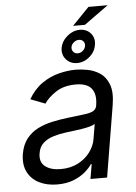

<svg xmlns="http://www.w3.org/2000/svg" viewBox="-59 -906 681 963"><g transform="rotate(-5 282.0 -424.0)"><path d="M190.3 12.8Q138.5 12.8 99.4 -6.9Q60.4 -26.6 41.5 -64.1Q22.7 -101.6 31.2 -154.8Q39.4 -201.7 62.9 -231Q86.3 -260.3 119.9 -277.2Q153.4 -294 192.3 -302.4Q231.2 -310.7 269.9 -315.3Q320.3 -321.7 351.9 -325.3Q383.5 -328.8 399.5 -337Q415.5 -345.2 419 -365.1V-367.9Q427.6 -420.1 405.2 -449.4Q382.8 -478.7 325.3 -478.7Q265.6 -478.7 225.5 -452.4Q185.4 -426.1 166.2 -396.3L92.3 -424.7Q121.4 -474.4 161.9 -502.3Q202.4 -530.2 246.8 -541.4Q291.2 -552.6 332.4 -552.6Q358.7 -552.6 391.7 -546.3Q424.7 -540.1 453.7 -521Q482.6 -501.8 497.3 -463.1Q512.1 -424.4 501.4 -359.4L441.8 0H358L370.7 -73.9H366.5Q355.1 -56.1 331.9 -35.9Q308.6 -15.6 273.3 -1.4Q237.9 12.8 190.3 12.8ZM214.5 -62.5Q264.2 -62.5 301.7 -82Q339.1 -101.6 362 -132.5Q384.9 -163.4 390.6 -197.4L403.4 -274.1Q397 -267.8 378.2 -262.6Q359.4 -257.5 335.8 -253.7Q312.1 -250 290 -247.3Q267.8 -244.7 254.3 -242.9Q220.9 -238.6 190.9 -229.2Q160.9 -219.8 140.4 -201.2Q120 -182.5 115.1 -150.6Q107.6 -106.9 136 -84.7Q164.4 -62.5 214.5 -62.5ZM342.3 -585.2Q308.2 -585.2 287.1 -609.4Q266 -633.5 271.3 -667.6Q277.7 -701.7 306.5 -725.9Q335.2 -750 369.3 -750Q404.5 -750 424.9 -725.9Q445.3 -701.7 438.9 -667.6Q433.6 -633.5 405.5 -609.4Q377.5 -585.2 342.3 -585.2ZM338.1 -772.7 423.3 -860.8H519.9L397.7 -772.7ZM349.4 -633.5Q364.3 -633.5 375.7 -643.6Q387.1 -653.8 389.2 -667.6Q391.3 -680.4 383.5 -690.3Q375.7 -700.3 360.8 -700.3Q346.9 -700.3 335 -690.3Q323.2 -680.4 321 -667.6Q318.9 -653.8 327.2 -643.6Q335.6 -633.5 349.4 -633.5Z"/></g></svg>

Font: Inter UI
Style: Italic
Weight: 400
Italic angle: -9.39999°
Designer: Rasmus Andersson
Foundry: rsms
Version: 3.2;8d6f07862